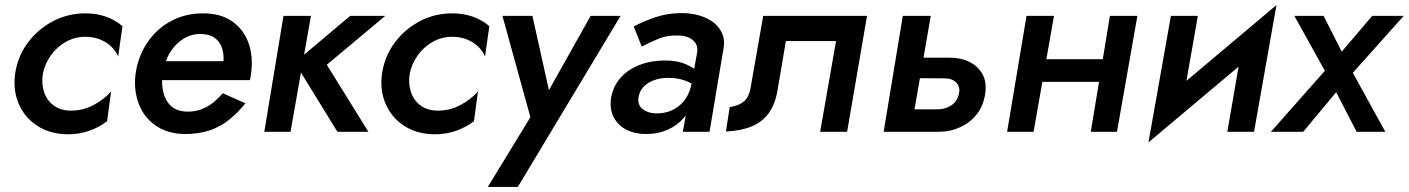

<svg xmlns="http://www.w3.org/2000/svg" viewBox="-20 -523 5591 762"><path d="M150 -230Q158 -270 182 -303.5Q206 -337 241.5 -357Q277 -377 319 -377Q363 -377 398 -356Q433 -335 449 -299L466 -419Q439 -443 401.5 -456.5Q364 -470 319 -470Q249 -470 189.5 -438.5Q130 -407 90 -353Q50 -299 40 -230Q31 -164 55 -109.5Q79 -55 129 -23Q179 9 248 10Q295 10 334.5 -4Q374 -18 405 -42L421 -160Q394 -129 351 -106Q308 -83 258 -84Q218 -85 191.5 -105.5Q165 -126 154.5 -159Q144 -192 150 -230Z M578 -205H972Q974 -213 975 -221Q976 -229 977 -235Q985 -302 965.5 -354.5Q946 -407 901 -438.5Q856 -470 786 -470Q723 -470 671 -445.5Q619 -421 582.5 -377.5Q546 -334 529 -279Q525 -267 522.5 -255Q520 -243 518 -230Q510 -166 530.5 -111.5Q551 -57 598 -24.5Q645 8 714 9Q770 9 813.5 -6Q857 -21 891.5 -49.5Q926 -78 954 -113L864 -153Q847 -133 826 -116Q805 -99 780 -89.5Q755 -80 725 -80Q685 -80 661 -100.5Q637 -121 628.5 -155.5Q620 -190 625 -230L632 -258Q640 -294 660.5 -323.5Q681 -353 711 -371Q741 -389 779 -388Q813 -387 832.5 -372.5Q852 -358 860.5 -334Q869 -310 867 -280H589Z M1105 -460 1029 0H1133L1214 -460ZM1370 -460 1150 -275 1319 0H1442L1277 -266L1509 -460Z M1606 -230Q1614 -270 1638 -303.5Q1662 -337 1697.5 -357Q1733 -377 1775 -377Q1819 -377 1854 -356Q1889 -335 1905 -299L1922 -419Q1895 -443 1857.5 -456.5Q1820 -470 1775 -470Q1705 -470 1645.5 -438.5Q1586 -407 1546 -353Q1506 -299 1496 -230Q1487 -164 1511 -109.5Q1535 -55 1585 -23Q1635 9 1704 10Q1751 10 1790.5 -4Q1830 -18 1861 -42L1877 -160Q1850 -129 1807 -106Q1764 -83 1714 -84Q1674 -85 1647.5 -105.5Q1621 -126 1610.5 -159Q1600 -192 1606 -230Z M2443 -460H2324L2122 -100L2174 -96L2093 -460H1974L2085 -58L1916 219H2035Z M2514 -136Q2518 -162 2534.5 -179Q2551 -196 2576.5 -205Q2602 -214 2631 -214Q2669 -214 2698 -203.5Q2727 -193 2755 -171L2763 -227Q2743 -249 2706.5 -266Q2670 -283 2620 -283Q2565 -283 2519 -265.5Q2473 -248 2443 -214.5Q2413 -181 2405 -133Q2399 -89 2416 -57Q2433 -25 2466.5 -8Q2500 9 2544 9Q2591 9 2629.5 -8Q2668 -25 2694.5 -56Q2721 -87 2730 -129L2723 -183Q2715 -148 2695 -123Q2675 -98 2646 -85Q2617 -72 2582 -73Q2551 -74 2530.5 -90Q2510 -106 2514 -136ZM2527 -338Q2553 -352 2590.5 -368Q2628 -384 2673 -382Q2697 -382 2714.5 -373.5Q2732 -365 2741 -351Q2750 -337 2747 -316L2690 0H2796L2851 -328Q2858 -362 2846.5 -389Q2835 -416 2811.5 -434Q2788 -452 2755.5 -461.5Q2723 -471 2685 -471Q2629 -471 2581 -454.5Q2533 -438 2495 -418Z M3421 -460H3009L2959 -175Q2952 -135 2930 -118.5Q2908 -102 2876 -98L2861 -1Q2921 -4 2962.5 -21Q3004 -38 3029.5 -72Q3055 -106 3065 -160L3099 -360H3298L3235 0H3342Z M3563 -460 3487 0H3594L3674 -460ZM3597 -213 3728 -212Q3749 -212 3763 -204.5Q3777 -197 3783.5 -183.5Q3790 -170 3786 -152Q3780 -122 3756.5 -105.5Q3733 -89 3700 -89H3575L3560 0H3705Q3751 0 3790.5 -18Q3830 -36 3856.5 -69.5Q3883 -103 3890 -151Q3897 -198 3878.5 -230Q3860 -262 3825 -278.5Q3790 -295 3745 -294H3610Z M4057 -198H4402L4417 -288H4072ZM4385 -460 4309 0H4413L4494 -460ZM4054 -460 3977 0H4082L4163 -460Z M5013 -357 5046 -503 4571 -103 4538 42ZM4734 -460H4627L4538 42L4668 -84ZM5046 -503 4916 -377 4851 0H4957Z M5426 -460 5305 -318 5233 -460H5117L5238 -242L5024 0H5152L5283 -157L5364 0H5478L5349 -234L5551 -460Z"/></svg>

Font: Jost Medium
Style: Italic
Weight: 500
Italic angle: -5°
Version: Version 3.710